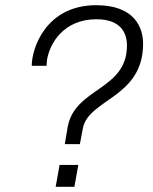

<svg xmlns="http://www.w3.org/2000/svg" viewBox="-20 -718 587 738"><path d="M229 -164H287L298 -222C317 -338 530 -340 530 -550C530 -609 500 -698 350 -698C156 -698 102 -532 102 -465H159C159 -472 160 -481 161 -490C172 -551 224 -644 351 -644C448 -644 468 -587 468 -543C468 -370 267 -382 240 -229ZM194 0H266L281 -84H209Z"/></svg>

Font: Archivo ExtraLight
Style: Italic
Weight: 200
Italic angle: -10°
Designer: Hector Gatti
Foundry: Omnibus-Type
Version: Version 2.001